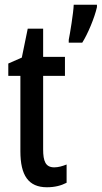

<svg xmlns="http://www.w3.org/2000/svg" viewBox="-20 -780 429 810"><path d="M389 -750V-760H291C290 -727 275 -636 270 -612V-600H327C350 -636 379 -705 389 -750ZM209 -74C172 -74 162 -100 162 -150V-460H254V-540H162V-659H97L72 -537L15 -512V-460H66V-142C66 -40 100 10 178 10C211 10 238 3 261 -9V-86C243 -79 226 -74 209 -74Z"/></svg>

Font: Noto Sans Khmer ExtraCondensed Medium
Style: Regular
Weight: 500
Width: 2
Designer: Danh Hong and the Monotype Design Team
Foundry: Monotype Imaging Inc.
Version: Version 2.004